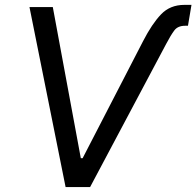

<svg xmlns="http://www.w3.org/2000/svg" viewBox="-20 -756 794 776"><path d="M558.1 -589.4Q594.2 -659.7 630.9 -698Q667.5 -736.3 725.1 -736.3H753.9L739.7 -651.9H728.5Q698.7 -651.9 684.6 -633.1Q670.4 -614.3 651.4 -578.1L344.2 0H245.1L99.1 -727.5H193.4L306.6 -116.7H314Z"/></svg>

Font: Inter 16pt
Style: Italic
Weight: 400
Italic angle: -9.3988°
Version: Version 4.001;git-66647c0bb